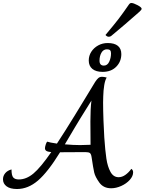

<svg xmlns="http://www.w3.org/2000/svg" viewBox="-71 -1254 968 1285"><path d="M820 -101Q820 -75 797.5 -50Q775 -25 740.5 -9.5Q706 6 673 6Q621 6 593.5 -32.5Q566 -71 559.5 -99.5Q553 -128 542 -202Q539 -223 531 -229.5Q523 -236 500 -236L331 -235Q249 -102 183 -45.5Q117 11 43 11Q-3 11 -27 -7Q-51 -25 -51 -54Q-51 -77 -36 -95Q-21 -113 6 -120Q6 -80 17.5 -66.5Q29 -53 55 -53Q105 -53 152.5 -92.5Q200 -132 272 -236Q249 -238 239.5 -244Q230 -250 230 -262Q230 -271 235 -286.5Q240 -302 245 -306Q261 -300 310 -293Q366 -378 432 -486Q498 -594 512 -617Q531 -648 566 -706Q578 -724 587.5 -732Q597 -740 612 -740Q625 -740 643 -735Q632 -717 626.5 -683Q621 -649 620 -610L619 -569Q619 -517 621.5 -447.5Q624 -378 627 -334Q633 -246 641 -192.5Q649 -139 668.5 -103.5Q688 -68 723 -68Q746 -68 768 -83.5Q790 -99 808 -124Q820 -116 820 -101ZM535 -285 534 -442Q534 -526 541 -581Q449 -434 430 -401L363 -288Q420 -283 465 -283Q493 -283 535 -285ZM523 -849Q523 -881 540 -907.5Q557 -934 586 -950Q615 -966 650 -966Q695 -966 718 -947Q741 -928 741 -892Q741 -842 707 -807.5Q673 -773 616 -773Q571 -773 547 -793Q523 -813 523 -849ZM672 -897Q672 -911 666 -917.5Q660 -924 645 -924Q621 -924 608 -901.5Q595 -879 595 -848Q595 -815 624 -815Q648 -815 660 -841Q672 -867 672 -897ZM657 -1008Q645 -1008 635 -1020Q694 -1090 723 -1128Q752 -1166 792 -1224Q799 -1234 808 -1234Q822 -1234 849.5 -1219.5Q877 -1205 877 -1195Q877 -1189 863 -1176Q825 -1142 765.5 -1091Q706 -1040 674 -1014Q667 -1008 657 -1008Z"/></svg>

Font: Charmonman
Style: Bold
Weight: 700
Designer: Ekaluck Peanpanawate
Foundry: Cadson Demak Co.,Ltd.
Version: Version 1.000; ttfautohint (v1.6)